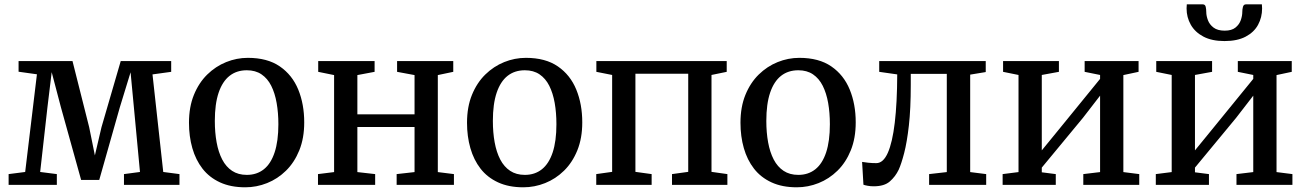

<svg xmlns="http://www.w3.org/2000/svg" viewBox="-20 -826 5833 858"><path d="M18.5 0V-48L92.5 -57.5L145 -494L63 -505.5V-553H304L378.5 -257.5L404 -131.5L433.5 -257.5L519.5 -553H745V-505L661.5 -493.5L709.5 -57.5L782 -48V0H534V-48L605.5 -57.5L578.5 -344.5L563.5 -503L515.5 -346.5L423.5 -22H342.5L252 -347.5L211 -503.5L192 -346.5L159.5 -57.5L234 -48V0Z M824.5 -277.5Q824.5 -348 846.5 -402Q868.5 -456 906 -492.8Q943.5 -529.5 990.5 -548.5Q1037.5 -567.5 1087.5 -567.5Q1175 -567.5 1230.5 -529.2Q1286 -491 1312.8 -425.8Q1339.5 -360.5 1339.5 -279Q1339.5 -208.5 1317.5 -154.2Q1295.5 -100 1258 -63.2Q1220.5 -26.5 1173.5 -7.8Q1126.5 11 1076 11Q1011 11 963.2 -11Q915.5 -33 885 -72.2Q854.5 -111.5 839.5 -164Q824.5 -216.5 824.5 -277.5ZM1083 -44.5Q1127.5 -44.5 1159 -69.5Q1190.5 -94.5 1207.2 -145Q1224 -195.5 1224 -271Q1224 -322 1216.2 -366Q1208.5 -410 1192 -442.8Q1175.5 -475.5 1148.5 -493.8Q1121.5 -512 1083 -512Q1037.5 -512 1005.8 -487Q974 -462 957 -411.8Q940 -361.5 940 -285.5Q940 -234 948 -190Q956 -146 973 -113.2Q990 -80.5 1017.2 -62.5Q1044.5 -44.5 1083 -44.5Z M1401 0V-48L1473 -57V-490.5L1402 -505V-553H1654V-505L1577 -490.5V-315H1832.5V-490.5L1754.5 -505V-553H2005.5V-505L1936.5 -490.5V-57L2008.5 -48V0H1752.5V-48L1832.5 -57V-258.5H1577V-57L1656.5 -48V0Z M2067 -277.5Q2067 -348 2089 -402Q2111 -456 2148.5 -492.8Q2186 -529.5 2233 -548.5Q2280 -567.5 2330 -567.5Q2417.5 -567.5 2473 -529.2Q2528.5 -491 2555.2 -425.8Q2582 -360.5 2582 -279Q2582 -208.5 2560 -154.2Q2538 -100 2500.5 -63.2Q2463 -26.5 2416 -7.8Q2369 11 2318.5 11Q2253.5 11 2205.8 -11Q2158 -33 2127.5 -72.2Q2097 -111.5 2082 -164Q2067 -216.5 2067 -277.5ZM2325.5 -44.5Q2370 -44.5 2401.5 -69.5Q2433 -94.5 2449.8 -145Q2466.5 -195.5 2466.5 -271Q2466.5 -322 2458.8 -366Q2451 -410 2434.5 -442.8Q2418 -475.5 2391 -493.8Q2364 -512 2325.5 -512Q2280 -512 2248.2 -487Q2216.5 -462 2199.5 -411.8Q2182.5 -361.5 2182.5 -285.5Q2182.5 -234 2190.5 -190Q2198.5 -146 2215.5 -113.2Q2232.5 -80.5 2259.8 -62.5Q2287 -44.5 2325.5 -44.5Z M2644.5 0V-48L2715.5 -58V-491L2645 -505V-553H3227.5V-505L3159.5 -491V-58L3230.5 -48V0H2983V-48L3055.5 -58V-496.5H2819.5V-58L2892 -48V0Z M3289 -277.5Q3289 -348 3311 -402Q3333 -456 3370.5 -492.8Q3408 -529.5 3455 -548.5Q3502 -567.5 3552 -567.5Q3639.5 -567.5 3695 -529.2Q3750.5 -491 3777.2 -425.8Q3804 -360.5 3804 -279Q3804 -208.5 3782 -154.2Q3760 -100 3722.5 -63.2Q3685 -26.5 3638 -7.8Q3591 11 3540.5 11Q3475.5 11 3427.8 -11Q3380 -33 3349.5 -72.2Q3319 -111.5 3304 -164Q3289 -216.5 3289 -277.5ZM3547.5 -44.5Q3592 -44.5 3623.5 -69.5Q3655 -94.5 3671.8 -145Q3688.5 -195.5 3688.5 -271Q3688.5 -322 3680.8 -366Q3673 -410 3656.5 -442.8Q3640 -475.5 3613 -493.8Q3586 -512 3547.5 -512Q3502 -512 3470.2 -487Q3438.5 -462 3421.5 -411.8Q3404.5 -361.5 3404.5 -285.5Q3404.5 -234 3412.5 -190Q3420.5 -146 3437.5 -113.2Q3454.5 -80.5 3481.8 -62.5Q3509 -44.5 3547.5 -44.5Z M3884.5 6.5Q3869.5 6.5 3857.5 4.2Q3845.5 2 3838.5 -0.5L3832.5 -102.5Q3843 -100.5 3860 -98.8Q3877 -97 3896 -97Q3927 -97 3947.5 -143.2Q3968 -189.5 3978.5 -277.8Q3989 -366 3989.5 -493.5L3909 -505V-553H4385V-504L4315.5 -492.5V-57L4387 -48V0H4132V-48L4211 -57V-496H4050V-447Q4050 -339.5 4041.5 -264.8Q4033 -190 4020.5 -142Q4008 -94 3996 -67.5Q3981 -36.5 3956.2 -15Q3931.5 6.5 3884.5 6.5Z M4460.5 0V-48L4531.5 -57V-491L4462.5 -505V-553H4712V-505L4635.5 -491V-154L4707 -241.5L4896 -473.5V-491L4827 -505V-553H5068V-505L5000 -490.5V-57L5071 -48V0H4821V-48L4896 -57V-398.5L4819.5 -299.5L4635.5 -77V-56L4698 -48V0Z M5145 0V-48L5216 -57V-491L5147 -505V-553H5396.5V-505L5320 -491V-154L5391.5 -241.5L5580.5 -473.5V-491L5511.5 -505V-553H5752.5V-505L5684.5 -490.5V-57L5755.5 -48V0H5505.5V-48L5580.5 -57V-398.5L5504 -299.5L5320 -77V-56L5382.5 -48V0ZM5355 -806.5Q5365.5 -806.5 5368 -795.5Q5370.5 -784.5 5370.5 -772.5Q5370.5 -755.5 5377.8 -736Q5385 -716.5 5403 -702.8Q5421 -689 5453 -689Q5484 -689 5501 -702.8Q5518 -716.5 5524.8 -736Q5531.5 -755.5 5531.5 -772.5Q5531.5 -784.5 5534.5 -795.5Q5537.5 -806.5 5547.5 -806.5H5619Q5619 -802.5 5619.5 -797.5Q5620 -792.5 5620 -788.5Q5620 -748.5 5602 -715.2Q5584 -682 5546.5 -662.2Q5509 -642.5 5452 -642.5Q5396 -642.5 5358.2 -662.2Q5320.5 -682 5301.5 -715.2Q5282.5 -748.5 5282.5 -788.5Q5282.5 -793 5283 -797.5Q5283.5 -802 5283.5 -806.5Z"/></svg>

Font: Merriweather 24pt
Style: Regular
Weight: 400
Designer: Eben Sorkin
Foundry: Eben Sorkin
Version: Version 2.100